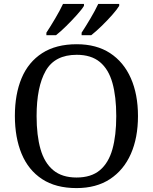

<svg xmlns="http://www.w3.org/2000/svg" viewBox="-20 -951 782 981"><path d="M371 10Q265 10 195 -36Q125 -82 90.5 -165Q56 -248 56 -359Q56 -470 90.5 -552Q125 -634 195.5 -679.5Q266 -725 372 -725Q473 -725 542.5 -679.5Q612 -634 648.5 -551.5Q685 -469 685 -358Q685 -247 648.5 -164.5Q612 -82 542 -36Q472 10 371 10ZM371 -44Q446 -44 490.5 -81.5Q535 -119 554.5 -189Q574 -259 574 -358Q574 -457 554.5 -527Q535 -597 490.5 -634Q446 -671 372 -671Q260 -671 213.5 -589Q167 -507 167 -358Q167 -259 187 -189Q207 -119 252 -81.5Q297 -44 371 -44ZM397 -784Q418 -816 442 -856.5Q466 -897 482 -931H589V-921Q579 -904 553.5 -875Q528 -846 498.5 -817.5Q469 -789 446 -771H397ZM217 -784Q238 -816 262 -856.5Q286 -897 302 -931H409V-921Q399 -904 373 -875Q347 -846 318 -817.5Q289 -789 266 -771H217Z"/></svg>

Font: Noto Serif Bengali
Style: Regular
Weight: 400
Designer: Juan Bruce, Universal Thirst, Indian Type Foundry and the Monotype Design Team.
Foundry: Monotype Imaging Inc.
Version: Version 2.003